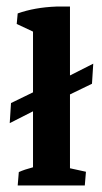

<svg xmlns="http://www.w3.org/2000/svg" viewBox="-20 -568 312 588"><path d="M34.2 0 37.6 -41Q54.7 -48.8 81.1 -55.7V-227.1L9.8 -190.9L13.7 -252.4L81.1 -285.2V-471.2L31.2 -494.6L34.2 -526.9Q86.4 -545.4 152.3 -547.9H194.3V-336.9L265.6 -373L261.7 -311.5L194.3 -278.8V-52.7L243.2 -42L239.7 0Z"/></svg>

Font: Markazi Text
Style: Bold
Weight: 700
Designer: Borna Izadpanah (Arabic designer), Fiona Ross (Arabic design director) and Florian Runge (Latin designer)
Foundry: Borna Izadpanah and Florian Runge
Version: Version 1.001; ttfautohint (v1.8.3)